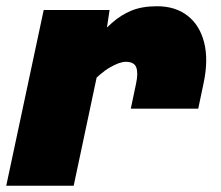

<svg xmlns="http://www.w3.org/2000/svg" viewBox="-38 -595 708 615"><path d="M381 -247 398 -328Q405 -361 398.5 -379Q392 -397 365 -397Q345 -397 314 -379Q283 -361 245 -320L257 -462Q292 -496 320.5 -521.5Q349 -547 383 -561Q417 -575 465 -575Q524 -575 563 -544.5Q602 -514 616 -458.5Q630 -403 614 -328L597 -247ZM-18 0 102 -563H313L302 -490L198 0Z"/></svg>

Font: Azeret Mono Thin Black
Style: Italic
Weight: 900
Italic angle: -12°
Version: Version 1.002